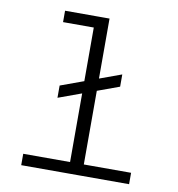

<svg xmlns="http://www.w3.org/2000/svg" viewBox="-82 -806 814 880"><g transform="rotate(10 325.0 -366.0)"><path d="M185 -333V-390L459 -490V-433ZM293 0V-732H357V0ZM75 0V-53H577V0ZM150 -679V-732H325V-679Z"/></g></svg>

Font: Azeret Mono ExtraLight
Style: Regular
Weight: 250
Designer: Martin Vácha
Foundry: Displaay
Version: Version 1.002